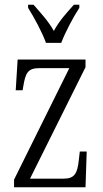

<svg xmlns="http://www.w3.org/2000/svg" viewBox="-20 -786 433 806"><path d="M173 -606H237C254 -651 288 -715 313 -753V-766H290C258 -730 229 -699 206 -656C182 -699 152 -730 121 -766H98V-753C122 -715 157 -651 173 -606ZM39 0H339L344 -150H315L311 -115C305 -59 294 -36 247 -36H106L339 -504V-536H54L46 -407H75L78 -425C87 -478 96 -500 145 -500H271L39 -32Z"/></svg>

Font: Noto Serif Hebrew ExtraCondensed Light
Style: Regular
Weight: 300
Width: 2
Designer: Monotype Design Team
Foundry: Monotype Imaging Inc.
Version: Version 2.004